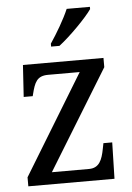

<svg xmlns="http://www.w3.org/2000/svg" viewBox="-54 -807 581 848"><g transform="rotate(-5 236.5 -383.0)"><path d="M191 -619V-606H228C279 -645 353 -721 377 -756V-766H274C255 -721 220 -662 191 -619ZM37 0H419L423 -161H384L379 -136C370 -88 356 -53 311 -53H146L417 -495V-536H60L51 -395H91L93 -403C106 -455 117 -483 167 -483H307L37 -40Z"/></g></svg>

Font: Noto Serif Bengali SemiCondensed
Style: Regular
Weight: 400
Width: 4
Designer: Juan Bruce, Universal Thirst, Indian Type Foundry and the Monotype Design Team.
Foundry: Monotype Imaging Inc.
Version: Version 2.003